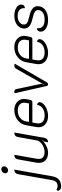

<svg xmlns="http://www.w3.org/2000/svg" viewBox="943 -1724 958 2948"><g transform="rotate(-90 1422.0 -250.0)"><path d="M235 -648Q235 -672 254 -690.5Q273 -709 298 -709Q317 -709 329.5 -697Q342 -685 342 -666Q342 -642 323 -623.5Q304 -605 279 -605Q260 -605 247.5 -617Q235 -629 235 -648ZM-32 165Q-32 151 -19 136Q-9 144 8 149.5Q25 155 41 155Q115 155 130 71L222 -453Q233 -509 292 -509L189 75Q165 209 34 209Q6 209 -13 196.5Q-32 184 -32 165Z M780 -48Q769 9 711 9L724 -58Q736 -68 746 -81L745 -85Q704 -41 652 -16Q600 9 550 9Q478 9 436.5 -29Q395 -67 395 -131Q395 -148 398 -166L449 -454Q454 -482 471 -495.5Q488 -509 519 -509L459 -167Q456 -149 456 -133Q456 -45 566 -45Q605 -45 643.5 -62Q682 -79 708.5 -106.5Q735 -134 740 -164L792 -454Q801 -509 861 -509Z M942 -138Q942 -153 945 -169L973 -328Q982 -381 1015 -422Q1048 -463 1097.5 -486Q1147 -509 1206 -509Q1256 -509 1295 -489.5Q1334 -470 1355.5 -436Q1377 -402 1377 -359Q1377 -344 1374 -329L1361 -260Q1360 -250 1349.5 -241Q1339 -232 1328 -232H1015L1004 -170Q1001 -155 1001 -141Q1001 -94 1032.5 -69Q1064 -44 1124 -44Q1191 -44 1234 -75Q1277 -106 1286 -160Q1303 -160 1315 -149Q1327 -138 1327 -123Q1327 -90 1296.5 -59.5Q1266 -29 1216.5 -10Q1167 9 1115 9Q1037 9 989.5 -31.5Q942 -72 942 -138ZM1308 -284 1316 -329Q1319 -344 1319 -357Q1319 -404 1287 -430Q1255 -456 1197 -456Q1132 -456 1087 -421.5Q1042 -387 1032 -329L1024 -284Z M1577 -9 1464 -503Q1474 -509 1489 -509Q1521 -509 1529 -477L1611 -85L1591 -50L1595 -48L1838 -477Q1855 -509 1889 -509Q1906 -509 1918 -503L1631 -9Q1628 -2 1618.5 3.5Q1609 9 1602 9Q1593 9 1585.5 4Q1578 -1 1577 -9Z M1910 -138Q1910 -153 1913 -169L1941 -328Q1950 -381 1983 -422Q2016 -463 2065.5 -486Q2115 -509 2174 -509Q2224 -509 2263 -489.5Q2302 -470 2323.5 -436Q2345 -402 2345 -359Q2345 -344 2342 -329L2329 -260Q2328 -250 2317.5 -241Q2307 -232 2296 -232H1983L1972 -170Q1969 -155 1969 -141Q1969 -94 2000.5 -69Q2032 -44 2092 -44Q2159 -44 2202 -75Q2245 -106 2254 -160Q2271 -160 2283 -149Q2295 -138 2295 -123Q2295 -90 2264.5 -59.5Q2234 -29 2184.5 -10Q2135 9 2083 9Q2005 9 1957.5 -31.5Q1910 -72 1910 -138ZM2276 -284 2284 -329Q2287 -344 2287 -357Q2287 -404 2255 -430Q2223 -456 2165 -456Q2100 -456 2055 -421.5Q2010 -387 2000 -329L1992 -284Z M2410 -103Q2410 -131 2423.5 -146.5Q2437 -162 2462 -163Q2459 -102 2491 -73Q2523 -44 2592 -44Q2663 -44 2702 -71Q2741 -98 2741 -146Q2741 -177 2712.5 -195.5Q2684 -214 2610 -230Q2533 -247 2495.5 -277.5Q2458 -308 2458 -356Q2458 -401 2483 -435.5Q2508 -470 2553.5 -489.5Q2599 -509 2657 -509Q2705 -509 2743.5 -495Q2782 -481 2804 -456.5Q2826 -432 2826 -401Q2826 -376 2811.5 -362Q2797 -348 2770 -346L2771 -360Q2771 -406 2740.5 -432Q2710 -458 2654 -458Q2594 -458 2556.5 -431Q2519 -404 2519 -361Q2519 -331 2544.5 -313.5Q2570 -296 2630 -283Q2718 -264 2759.5 -232.5Q2801 -201 2801 -151Q2801 -77 2744 -34Q2687 9 2587 9Q2510 9 2460 -22.5Q2410 -54 2410 -103Z"/></g></svg>

Font: K2D ExtraLight
Style: Italic
Weight: 275
Italic angle: -10°
Designer: Katatrad Aksorn Co.,Ltd.
Foundry: Cadson Demak Co.,Ltd.
Version: Version 1.000; ttfautohint (v1.6)